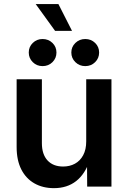

<svg xmlns="http://www.w3.org/2000/svg" viewBox="-20 -931 639 958"><path d="M249 7.8Q193.8 7.8 151.9 -15.9Q109.9 -39.6 86.4 -85.4Q63 -131.3 63 -197.3V-535.6H189V-216.8Q189 -161.1 217 -130.6Q245.1 -100.1 294.9 -100.1Q328.1 -100.1 354 -114.3Q379.9 -128.4 395 -156.5Q410.2 -184.6 410.2 -225.6V-535.6H536.1V0H415L414.1 -133.8H428.7Q405.3 -63 360.1 -27.6Q314.9 7.8 249 7.8ZM405.3 -601.1Q376.5 -601.1 356.2 -620.8Q335.9 -640.6 335.9 -668.9Q335.9 -697.3 356.2 -716.8Q376.5 -736.3 405.3 -736.3Q434.6 -736.3 454.6 -716.8Q474.6 -697.3 474.6 -668.9Q474.6 -640.6 454.6 -620.8Q434.6 -601.1 405.3 -601.1ZM192.4 -601.1Q163.6 -601.1 143.6 -620.8Q123.5 -640.6 123.5 -668.9Q123.5 -697.3 143.6 -716.8Q163.6 -736.3 192.4 -736.3Q221.7 -736.3 241.7 -716.8Q261.7 -697.3 261.7 -668.9Q261.7 -640.6 241.7 -620.8Q221.7 -601.1 192.4 -601.1ZM254.9 -776.9 158.2 -910.6H271.5L339.4 -776.9Z"/></svg>

Font: Inter 20pt SemiBold
Style: Regular
Weight: 600
Version: Version 4.001;git-66647c0bb